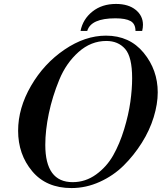

<svg xmlns="http://www.w3.org/2000/svg" viewBox="-20 -944 821 975"><path d="M343 11Q215 11 143.5 -74.5Q72 -160 72 -280Q72 -395 137.5 -508Q203 -621 307.5 -692Q412 -763 518 -763Q638 -763 709.5 -676Q781 -589 781 -475Q781 -416 760.5 -349Q740 -282 700 -218.5Q660 -155 608 -103.5Q556 -52 486.5 -20.5Q417 11 343 11ZM520 -736Q442 -736 379 -680Q316 -624 281 -539Q246 -454 228 -368Q210 -282 210 -208Q210 -19 349 -19Q414 -19 468 -58Q522 -97 555 -155.5Q588 -214 610.5 -288Q633 -362 642 -427Q651 -492 651 -547Q651 -655 615.5 -695.5Q580 -736 520 -736ZM702 -787H668Q668 -823 643 -837Q618 -851 566 -851Q442 -851 423 -787H389Q401 -847 449.5 -885.5Q498 -924 569 -924Q632 -924 669 -894Q706 -864 706 -818Q706 -803 702 -787Z"/></svg>

Font: Libre Bodoni
Style: Italic
Weight: 400
Italic angle: -13°
Designer: Pablo Impallari, Rodrigo Fuenzalida
Foundry: Pablo Impallari, Rodrigo Fuenzalida
Version: Version 1.001